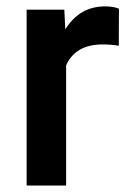

<svg xmlns="http://www.w3.org/2000/svg" viewBox="-20 -575 403 595"><path d="M348.1 -433.2Q323.9 -437.3 298.2 -437.3Q214.1 -437.3 184.9 -372.8V0H62.5V-545.1H179.3L182.4 -484.1Q226.7 -555.2 305.3 -555.2Q331.5 -555.2 348.6 -548.1Z"/></svg>

Font: Vazir FD Medium
Style: Regular
Weight: 500
Foundry: DejaVu fonts team - Redesigned by Saber Rastikerdar
Version: Version 21.10;October 20, 2019;FontCreator 12.0.0.2547 64-bi